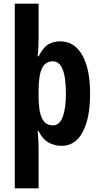

<svg xmlns="http://www.w3.org/2000/svg" viewBox="-20 -846 541 1040"><path d="M468 -338Q468 -206 428 -131Q388 -56 314 -56Q273 -56 241 -75Q209 -94 189 -136H184Q187 -103 188 -81.5Q189 -60 189 -45V174H60V-826H189V-639Q189 -620 188 -593.5Q187 -567 184 -541H189Q214 -589 241.5 -605.5Q269 -622 306 -622Q383 -622 425.5 -547.5Q468 -473 468 -338ZM337 -337Q337 -428 319 -471Q301 -514 267 -514Q226 -514 207.5 -476Q189 -438 189 -353V-325Q189 -243 207.5 -205Q226 -167 266 -167Q303 -167 320 -213.5Q337 -260 337 -337Z"/></svg>

Font: Noto Sans Malayalam UI ExtraCondensed
Style: Bold
Weight: 700
Width: 2
Designer: Jelle Bosma - Monotype Design Team
Foundry: Monotype Imaging Inc.
Version: Version 2.104; ttfautohint (v1.8.4.7-5d5b)